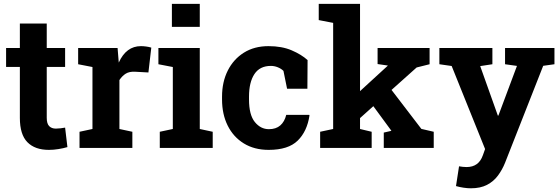

<svg xmlns="http://www.w3.org/2000/svg" viewBox="-20 -782 2959 1015"><path d="M238.3 10.3Q164.6 10.3 124.8 -30.3Q85 -70.8 85 -158.7V-428.2H12.2V-528.3H85V-657.7H227.1V-528.3H324.2V-428.2H227.1V-159.2Q227.1 -128.4 240 -115.2Q252.9 -102.1 275.4 -102.1Q287.1 -102.1 300.8 -103.8Q314.5 -105.5 324.2 -107.4L336.4 -4.4Q314.9 2 289.1 6.1Q263.2 10.3 238.3 10.3Z M400.4 0V-85.4L468.8 -100.1V-427.7L393.1 -442.4V-528.3H601.6L606.9 -462.9L607.9 -451.2Q647 -538.1 725.1 -538.1Q737.8 -538.1 752.7 -536.1Q767.6 -534.2 779.8 -530.3L764.6 -398.9L693.8 -402.8Q663.6 -404.3 644.8 -392.6Q626 -380.9 611.3 -358.9V-100.1L679.7 -85.4V0Z M824.7 0V-85.4L893.6 -100.1V-427.7L817.4 -442.4V-528.3H1036.1V-100.1L1104.5 -85.4V0ZM888.7 -640.1V-761.7H1036.1V-640.1Z M1400.4 10.3Q1324.2 10.3 1268.8 -23.9Q1213.4 -58.1 1183.6 -118.2Q1153.8 -178.2 1153.8 -256.3V-271Q1153.8 -348.6 1184.1 -408.9Q1214.4 -469.2 1269.5 -503.7Q1324.7 -538.1 1399.4 -538.1Q1470.2 -538.1 1522 -515.9Q1573.7 -493.7 1606 -464.4L1605 -313H1497.6L1478.5 -407.2Q1466.8 -418.9 1448.7 -426.3Q1430.7 -433.6 1412.1 -433.6Q1353.5 -433.6 1325 -390.4Q1296.4 -347.2 1296.4 -271V-256.3Q1296.4 -174.8 1327.1 -137Q1357.9 -99.1 1401.4 -99.1Q1439 -99.1 1461.7 -118.9Q1484.4 -138.7 1493.2 -174.8H1614.7L1616.2 -171.9Q1603.5 -87.4 1553.7 -38.6Q1503.9 10.3 1400.4 10.3Z M1672.4 0V-85.4L1741.2 -100.1V-661.1L1665 -675.8V-761.7H1883.3V-300.3L2029.3 -434.1L2030.3 -435.5L1976.1 -443.4V-528.3H2251V-442.4L2182.6 -425.3L2049.8 -306.6L2207.5 -100.6L2272.9 -85.4V0H2008.8V-81.1L2048.8 -90.3L2047.9 -92.3L1953.6 -220.7L1883.3 -157.7V-100.1L1944.8 -85.4V0Z M2469.2 213.4Q2451.2 213.4 2430.2 210.2Q2409.2 207 2390.6 201.7L2406.7 97.2Q2416 99.1 2427.2 100.1Q2438.5 101.1 2446.8 101.1Q2511.2 101.1 2532.7 38.6L2544.4 5.9L2367.7 -433.1L2302.7 -442.4V-528.3H2583V-442.4L2518.6 -432.6L2601.6 -199.7L2611.8 -170.9H2614.7L2712.9 -433.6L2649.9 -442.4V-528.3H2911.1V-442.4L2851.6 -434.1L2649.9 78.6Q2635.3 115.2 2612.5 146Q2589.8 176.8 2554.9 195.1Q2520 213.4 2469.2 213.4Z"/></svg>

Font: Roboto Slab
Style: Bold
Weight: 700
Designer: Google
Version: Version 2.000; ttfautohint (v1.8.1.43-b0c9)